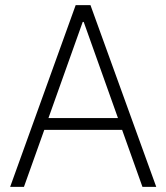

<svg xmlns="http://www.w3.org/2000/svg" viewBox="-20 -727 646 747"><path d="M19.5 0 274.4 -707H332L587.9 0H534.2L455.1 -221.7H152.3L73.2 0ZM439 -267.6 305.7 -641.6H301.8L168.5 -267.6Z"/></svg>

Font: Pretendard Std ExtraLight
Style: Regular
Weight: 200
Designer: Base glyphs from Inter by Rasmus Andersson; Hangeul glyphs from Noto Sans CJK(Source Han Sans) by Jang Soo-young and Kan
Foundry: Kil Hyung-jin
Version: Version 1.309